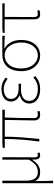

<svg xmlns="http://www.w3.org/2000/svg" viewBox="962 -1542 778 2743"><g transform="rotate(-90 1351.5 -171.0)"><path d="M105 198H141C136 108 136 66 136 -58C167 0 210 13 267 13C332 13 392 -22 440 -101H442C440 -20 454 13 503 13C520 13 533 9 543 4L537 -26C523 -22 516 -20 506 -20C488 -20 475 -33 475 -59C475 -217 476 -368 477 -527H441V-148C375 -34 320 -20 263 -20C176 -20 141 -85 141 -192V-527H105Z M1084 13C1107 13 1122 9 1138 4L1131 -26C1108 -22 1095 -20 1086 -20C1051 -20 1035 -37 1035 -75C1035 -146 1037 -351 1044 -492H1155V-527H682L610 -522V-492H737C737 -330 722 -154 700 0L737 2C752 -152 770 -327 770 -492H1009C1007 -355 1002 -153 1002 -81C1002 -14 1028 13 1084 13Z M1447 13C1526 13 1576 -7 1636 -56L1616 -84C1560 -37 1516 -20 1451 -20C1347 -20 1281 -67 1281 -143C1281 -217 1339 -261 1450 -261C1475 -261 1495 -261 1526 -259V-296C1499 -294 1486 -294 1466 -294C1354 -294 1309 -341 1309 -403C1309 -474 1374 -507 1451 -507C1506 -507 1550 -487 1596 -452L1614 -480C1568 -516 1517 -540 1453 -540C1353 -540 1272 -494 1272 -405C1272 -350 1303 -304 1358 -282V-277C1300 -262 1243 -220 1243 -141C1243 -51 1320 13 1447 13Z M1931 13C2051 13 2152 -84 2152 -257C2152 -371 2106 -452 2032 -494V-498C2093 -498 2150 -496 2211 -492V-527H1934C1814 -527 1706 -445 1706 -257C1706 -84 1812 13 1931 13ZM1931 -20C1826 -20 1744 -113 1744 -257C1744 -413 1828 -494 1933 -494C2049 -494 2115 -381 2115 -257C2115 -113 2036 -20 1931 -20Z M2522 13C2545 13 2567 7 2578 2L2571 -28C2558 -24 2541 -20 2525 -20C2492 -20 2479 -37 2479 -75C2479 -215 2479 -353 2481 -494H2675V-527H2325L2253 -522V-494H2446V-81C2446 -14 2466 13 2522 13Z"/></g></svg>

Font: Source Han Sans JP VF
Style: Regular
Weight: 250
Designer: Ryoko NISHIZUKA 西塚涼子 (kana, bopomofo & ideographs); Paul D. Hunt (Latin, Greek & Cyrillic); Sandoll Communications 산돌커뮤니
Foundry: Adobe
Version: Version 2.004;hotconv 1.0.118;makeotfexe 2.5.65603